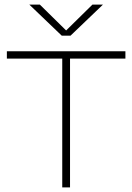

<svg xmlns="http://www.w3.org/2000/svg" viewBox="-20 -819 578 839"><path d="M252 0V-563H10V-595H528V-563H286V0ZM250 -663 108 -799H154L278 -677H260L384 -799H430L288 -663Z"/></svg>

Font: Encode Sans SC Expanded Thin
Style: Regular
Weight: 250
Width: 7
Designer: Multiple Designers
Foundry: Impallari Type
Version: Version 3.002